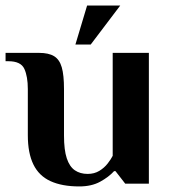

<svg xmlns="http://www.w3.org/2000/svg" viewBox="-30 -660 615 690"><path d="M255 10Q193 10 151.5 -9Q110 -28 90 -69Q70 -110 70 -174V-340Q70 -385 57.5 -412.5Q45 -440 0 -440H-10V-470H110Q145 -470 164.5 -458Q184 -446 192 -418Q200 -390 200 -340V-173Q200 -121 210 -91Q220 -61 239 -48Q258 -35 285 -35Q309 -35 327 -46Q345 -57 357 -72.5Q369 -88 375 -100V-470H505V0H420L385 -45H380Q361 -24 330 -7Q299 10 255 10ZM241 -500 283 -640H402L296 -500Z"/></svg>

Font: El Messiri
Style: Regular
Weight: 400
Designer: Mohamed Gaber
Foundry: Kief Type Foundry
Version: Version 2.020